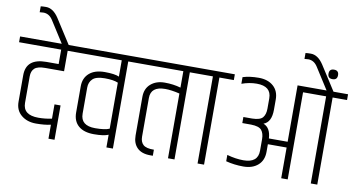

<svg xmlns="http://www.w3.org/2000/svg" viewBox="-103 -1087 2439 1311"><g transform="rotate(10 1117.0 -431.5)"><path d="M47 -203V-387Q47 -504 187 -504H272V-604H-20V-644H417V-604H317V-462H187Q134 -462 113 -443Q92 -424 92 -387V-203Q92 -119 199 -119Q246 -119 292 -129V-228H334V10H292V-87Q251 -77 189.5 -77Q128 -77 87.5 -110.5Q47 -144 47 -203Z M83 -871Q97 -873 120 -873Q169 -873 208 -814L317 -644H269L174 -793Q149 -832 109 -832Q97 -832 83 -830Z M692 -449Q660 -463 600 -463Q540 -463 516 -440Q492 -417 492 -380V-199Q492 -116 593 -116Q661 -116 692 -130ZM692 -604H377V-644H837V-604H737V0H692V-88Q661 -74 591.5 -74Q522 -74 484.5 -106.5Q447 -139 447 -199V-381Q447 -438 485 -471.5Q523 -505 592 -505Q661 -505 692 -491Z M874 -383Q874 -440 911.5 -472.5Q949 -505 1008.5 -505Q1068 -505 1119 -490V-604H797V-644H1264V-604H1164V0H1119V-449Q1061 -463 1019 -463Q919 -463 919 -383V-115Q919 -78 940 -59Q961 -40 1014 -41V1H996Q936 1 905 -30Q874 -61 874 -115Z M1324 -604H1224V-644H1469V-604H1369V0H1324Z M2254 -644V-604H2154V0H2109V-604H1949V0H1904V-213H1774V-160Q1774 -101 1736 -67.5Q1698 -34 1635 -34Q1572 -34 1514 -49V-93Q1574 -76 1628 -76Q1729 -76 1729 -160V-240Q1729 -280 1711 -302Q1693 -324 1638 -325H1577V-367H1638Q1693 -368 1711 -390Q1729 -412 1729 -452V-523Q1729 -607 1628 -607Q1577 -607 1524 -588V-634Q1571 -649 1634.5 -649Q1698 -649 1736 -615.5Q1774 -582 1774 -523V-452Q1774 -365 1720 -346Q1770 -327 1774 -253H1904V-644H2105L2010 -793Q1985 -832 1945 -832Q1933 -832 1919 -830V-871Q1933 -873 1956 -873Q2005 -873 2044 -814L2153 -644Z M2131 -727Q2098 -727 2098 -760Q2098 -793 2131 -793Q2164 -793 2164 -760Q2164 -727 2131 -727Z"/></g></svg>

Font: Khand Light
Style: Regular
Weight: 300
Designer: Devanagari: Sanchit Sawaria, Jyotish Sonowal; Latin: Satya Rajpurohit
Foundry: Indian Type Foundry
Version: Version 1.101;PS 1.0;hotconv 1.0.78;makeotf.lib2.5.61930; tt